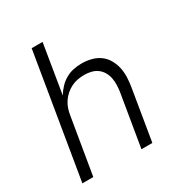

<svg xmlns="http://www.w3.org/2000/svg" viewBox="-171 -863 942 991"><g transform="rotate(-30 300.0 -367.5)"><path d="M35 0 157 -735H222L174 -443Q187 -465 205 -484Q223 -503 245 -515.5Q267 -528 291.5 -533Q316 -538 340 -538Q369 -538 397 -531Q425 -524 447 -508Q469 -492 483 -468Q497 -444 503 -417Q509 -390 508 -360.5Q507 -331 502 -302L452 0H387L439 -312Q442 -332 442.5 -353Q443 -374 439 -393.5Q435 -413 425 -430Q415 -447 399.5 -458.5Q384 -470 364 -475Q344 -480 323 -480Q323 -480 323 -480Q323 -480 323 -480Q303 -480 283.5 -476.5Q264 -473 245.5 -464Q227 -455 211 -441Q195 -427 183.5 -410Q172 -393 165.5 -374Q159 -355 156 -335L100 0Z"/></g></svg>

Font: Iosevka Curly Light Extended
Style: Italic
Weight: 300
Width: 7
Italic angle: -9°
Monospace: yes
Designer: Belleve Invis
Foundry: Belleve Invis
Version: Version 11.1.0; ttfautohint (v1.8.3)